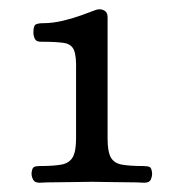

<svg xmlns="http://www.w3.org/2000/svg" viewBox="-20 -655 375 414"><path d="M65 -261Q55 -261 51.5 -267.5Q48 -274 48 -281Q49 -293 53.5 -295Q58 -297 66 -297Q95 -297 112 -300Q129 -303 136.5 -315.5Q144 -328 144 -356V-502Q145 -534 139.5 -547Q134 -560 117.5 -562.5Q101 -565 68 -565Q58 -565 55 -571.5Q52 -578 52 -585Q52 -600 57.5 -602.5Q63 -605 73 -605Q94 -605 116.5 -610.5Q139 -616 158 -623Q177 -630 185 -633Q195 -637 203.5 -633Q212 -629 212 -618V-356Q212 -328 219 -315.5Q226 -303 243 -300Q260 -297 288 -297Q298 -297 302.5 -295Q307 -293 308 -281Q308 -274 305 -267.5Q302 -261 291 -261Q275 -262 253 -262Q231 -262 210.5 -262.5Q190 -263 178 -263Q166 -263 145.5 -262.5Q125 -262 103.5 -262Q82 -262 65 -261Z"/></svg>

Font: Alice
Style: Regular
Weight: 400
Designer: Ksenia Yerulevich
Foundry: Cyreal (http://www.cyreal.org/)
Version: Version 2.003; ttfautohint (v1.8.3)